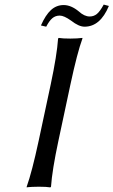

<svg xmlns="http://www.w3.org/2000/svg" viewBox="-20 -813 494 836"><path d="M370.6 -741.2Q388.2 -741.2 401.6 -752Q415 -762.7 431.6 -793L454.1 -787.1Q416.5 -696.8 348.1 -696.8Q323.2 -696.8 289.6 -723.1Q258.8 -745.1 240.2 -745.1Q221.2 -745.1 207.8 -733.6Q194.3 -722.2 181.2 -696.8L158.2 -702.1Q178.2 -747.6 201.9 -769.3Q225.6 -791 257.3 -791Q289.6 -791 323.2 -763.2Q347.2 -741.2 370.6 -741.2ZM200.7 -444.8Q228 -573.2 232.9 -645L235.8 -647.9Q252 -645 286.1 -645Q301.8 -645 314.9 -645.8Q328.1 -646.5 333.5 -647.5L338.9 -647.9V-645Q316.4 -584 286.6 -444.8L234.4 -200.2Q207 -71.8 202.1 0L199.2 2.9Q183.1 0 148.9 0Q133.3 0 120.1 0.7Q106.9 1.5 101.6 2L96.2 2.9V0Q119.1 -64 148.4 -200.2Z"/></svg>

Font: Linux Biolinum G
Style: Italic
Weight: 400
Italic angle: -12°
Designer: Philipp H. Poll
Foundry: Philipp H. Poll
Version: Version 0.5.1